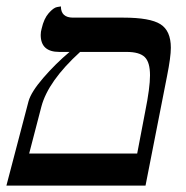

<svg xmlns="http://www.w3.org/2000/svg" viewBox="-34 -579 581 599"><path d="M-14 0 55 -263Q63 -292 101 -336Q139 -380 183 -417H151Q93 -417 93 -470Q93 -480 96 -490Q103 -521 118 -538Q133 -555 144 -557L156 -559Q156 -524 194 -524H351Q434 -524 466.5 -503.5Q499 -483 499 -430Q499 -401 487 -341L420 0ZM216 -417Q116 -326 95 -246L57 -100H394L419 -231Q434 -305 434 -344Q434 -385 417.5 -401Q401 -417 361 -417Z"/></svg>

Font: Linux Libertine O
Style: Italic
Weight: 400
Italic angle: -12°
Designer: Philipp H. Poll
Foundry: Philipp H. Poll
Version: Version 5.1.6